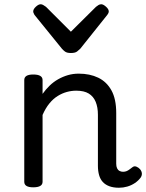

<svg xmlns="http://www.w3.org/2000/svg" viewBox="-20 -865 687 902"><path d="M539 17Q513 17 494 10Q475 3 463 -10Q451 -23 445.5 -42.5Q440 -62 440 -86V-326Q440 -361 429.5 -386.5Q419 -412 397 -425.5Q375 -439 338 -439Q316 -439 294 -433Q272 -427 251 -414Q230 -401 212 -379Q194 -357 180 -325V-11Q180 2 169 8.5Q158 15 136 15Q115 15 104.5 8.5Q94 2 94 -11V-489Q94 -502 104.5 -508.5Q115 -515 136 -515Q158 -515 169 -508.5Q180 -502 180 -489V-424Q195 -445 213 -462.5Q231 -480 253 -492.5Q275 -505 299 -512Q323 -519 350 -519Q402 -519 441.5 -500Q481 -481 503.5 -440.5Q526 -400 526 -334V-96Q526 -83 530 -74.5Q534 -66 541.5 -62Q549 -58 558 -58Q567 -58 574.5 -61Q582 -64 589 -69.5Q596 -75 603 -80Q611 -86 621 -82Q631 -78 638 -70Q646 -60 646.5 -50Q647 -40 641 -31Q630 -16 613.5 -5Q597 6 578 11.5Q559 17 539 17ZM456 -845Q465 -845 478 -833.5Q491 -822 491 -811Q491 -809 490 -805.5Q489 -802 484 -795L357 -636Q351 -630 342 -623Q333 -616 313 -616Q294 -616 285 -623Q276 -630 271 -636L142 -795Q138 -802 137 -805.5Q136 -809 136 -811Q136 -822 148.5 -833.5Q161 -845 171 -845Q177 -845 183 -841.5Q189 -838 196 -833L313 -716L431 -833Q437 -838 443 -841.5Q449 -845 456 -845Z"/></svg>

Font: Playwrite AR
Style: Regular
Weight: 400
Designer: Veronika Burian, José Scaglione
Foundry: TypeTogether
Version: Version 1.002